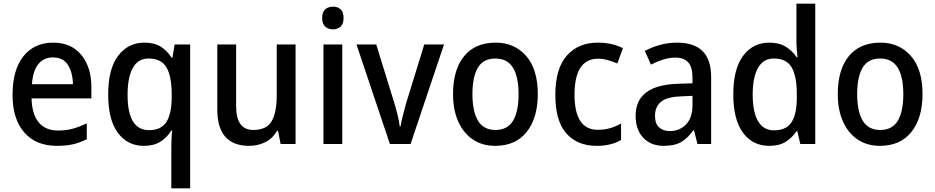

<svg xmlns="http://www.w3.org/2000/svg" viewBox="-20 -780 5064 1040"><path d="M268 -549Q366 -549 420.5 -482.5Q475 -416 475 -307V-247H151Q153 -162 189.5 -117.5Q226 -73 294 -73Q338 -73 374.5 -83Q411 -93 450 -112V-26Q413 -7 375 1.5Q337 10 288 10Q175 10 111.5 -62.5Q48 -135 48 -266Q48 -402 107 -475.5Q166 -549 268 -549ZM267 -469Q217 -469 187.5 -432.5Q158 -396 153 -324H375Q374 -387 348 -428Q322 -469 267 -469Z M908 15Q908 -3 909 -26.5Q910 -50 913 -73H908Q885 -35 849 -12.5Q813 10 759 10Q671 10 618.5 -60.5Q566 -131 566 -268Q566 -407 620 -478Q674 -549 762 -549Q816 -549 851 -527Q886 -505 909 -468H914L926 -539H1010V240H908ZM787 -75Q852 -75 880.5 -118Q909 -161 910 -249V-269Q910 -366 882 -414.5Q854 -463 785 -463Q727 -463 699 -411.5Q671 -360 671 -266Q671 -75 787 -75Z M1581 -539V0H1500L1486 -71H1480Q1457 -30 1417 -10Q1377 10 1330 10Q1157 10 1157 -187V-539H1259V-205Q1259 -76 1352 -76Q1424 -76 1451.5 -123.5Q1479 -171 1479 -263V-539Z M1784 -744Q1809 -744 1825 -729.5Q1841 -715 1841 -683Q1841 -651 1825 -636Q1809 -621 1784 -621Q1758 -621 1741.5 -636Q1725 -651 1725 -683Q1725 -715 1741.5 -729.5Q1758 -744 1784 -744ZM1834 -539V0H1732V-539Z M2092 0 1911 -539H2018L2114 -228Q2124 -196 2133 -160Q2142 -124 2145 -96H2150Q2153 -119 2162 -154Q2171 -189 2180 -221L2278 -539H2385L2204 0Z M2893 -270Q2893 -141 2833 -65.5Q2773 10 2662 10Q2593 10 2542 -24Q2491 -58 2462.5 -121Q2434 -184 2434 -270Q2434 -403 2494 -476Q2554 -549 2665 -549Q2767 -549 2830 -477Q2893 -405 2893 -270ZM2539 -270Q2539 -177 2569 -126.5Q2599 -76 2664 -76Q2729 -76 2759 -126Q2789 -176 2789 -270Q2789 -364 2758.5 -413.5Q2728 -463 2663 -463Q2598 -463 2568.5 -413.5Q2539 -364 2539 -270Z M3212 10Q3107 10 3047.5 -57.5Q2988 -125 2988 -266Q2988 -408 3050 -478.5Q3112 -549 3218 -549Q3260 -549 3295 -540.5Q3330 -532 3354 -519L3324 -436Q3299 -447 3272 -454.5Q3245 -462 3220 -462Q3092 -462 3092 -267Q3092 -77 3218 -77Q3255 -77 3285.5 -86Q3316 -95 3344 -111V-22Q3291 10 3212 10Z M3648 -549Q3832 -549 3832 -364V0H3758L3739 -75H3736Q3705 -31 3669.5 -10.5Q3634 10 3575 10Q3506 10 3464.5 -33.5Q3423 -77 3423 -153Q3423 -318 3649 -326L3731 -329V-360Q3731 -417 3707.5 -442.5Q3684 -468 3640 -468Q3605 -468 3572 -457.5Q3539 -447 3506 -430L3473 -504Q3509 -524 3554 -536.5Q3599 -549 3648 -549ZM3668 -258Q3591 -255 3559.5 -228Q3528 -201 3528 -153Q3528 -110 3550 -90Q3572 -70 3608 -70Q3661 -70 3696 -106Q3731 -142 3731 -211V-261Z M4147 10Q4057 10 4004.5 -61Q3952 -132 3952 -269Q3952 -406 4005 -477.5Q4058 -549 4147 -549Q4200 -549 4236 -527Q4272 -505 4295 -470H4300Q4298 -488 4296 -512Q4294 -536 4294 -555V-760H4396V0H4315L4299 -69H4294Q4271 -34 4236 -12Q4201 10 4147 10ZM4172 -74Q4239 -74 4267.5 -118Q4296 -162 4296 -250V-271Q4296 -366 4268.5 -414.5Q4241 -463 4171 -463Q4114 -463 4085.5 -411.5Q4057 -360 4057 -268Q4057 -174 4086 -124Q4115 -74 4172 -74Z M4977 -270Q4977 -141 4917 -65.5Q4857 10 4746 10Q4677 10 4626 -24Q4575 -58 4546.5 -121Q4518 -184 4518 -270Q4518 -403 4578 -476Q4638 -549 4749 -549Q4851 -549 4914 -477Q4977 -405 4977 -270ZM4623 -270Q4623 -177 4653 -126.5Q4683 -76 4748 -76Q4813 -76 4843 -126Q4873 -176 4873 -270Q4873 -364 4842.5 -413.5Q4812 -463 4747 -463Q4682 -463 4652.5 -413.5Q4623 -364 4623 -270Z"/></svg>

Font: Noto Sans Tamil SemiCondensed Medium
Style: Regular
Weight: 500
Width: 4
Designer: Jelle Bosma - Monotype Design Team
Foundry: Monotype Imaging Inc.
Version: Version 2.004; ttfautohint (v1.8.4.7-5d5b)